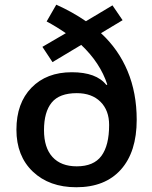

<svg xmlns="http://www.w3.org/2000/svg" viewBox="-20 -786 647 816"><path d="M561 -276.9Q561 -140.6 493.9 -65.4Q426.8 9.8 304.2 9.8Q189.5 9.8 119.6 -56.6Q49.8 -123 49.8 -234.9Q49.8 -347.7 113.8 -413.3Q177.7 -479 285.2 -479Q389.6 -479 432.1 -424.8L436 -426.8Q405.8 -519 325.2 -595.2L203.1 -522L160.2 -586.9L259.8 -645Q217.8 -673.8 178.2 -694.8L219.2 -766.1Q287.6 -735.4 345.2 -695.8L458 -763.2L501 -700.2L409.2 -645Q483.4 -576.7 522.2 -483.9Q561 -391.1 561 -276.9ZM443.8 -254.9Q443.8 -316.9 407 -353.5Q370.1 -390.1 306.2 -390.1Q232.4 -390.1 199.7 -350.1Q167 -310.1 167 -232.9Q167 -158.2 203.1 -118.7Q239.3 -79.1 306.2 -79.1Q378.4 -79.1 411.1 -123.5Q443.8 -168 443.8 -254.9Z"/></svg>

Font: JBL Sans
Style: Semibold
Weight: 600
Version: Version 1.10